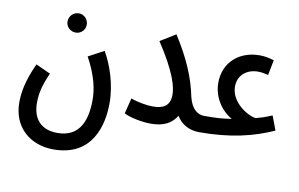

<svg xmlns="http://www.w3.org/2000/svg" viewBox="-76 -650 1593 1022"><g transform="rotate(10 720.5 -138.5)"><path d="M274 -403C302 -403 325 -426 325 -454C325 -483 302 -507 274 -507C244 -507 221 -483 221 -454C221 -426 244 -403 274 -403ZM43 15C43 150 140 230 265 230C476 230 517 54 517 -64C517 -168 481 -268 443 -334L359 -289C412 -193 425 -119 425 -67C425 41 394 140 270 140C180 140 136 85 136 1C136 -52 147 -96 177 -164L98 -200C52 -101 43 -34 43 15Z M747 -87C714 -87 667 -95 627 -109L606 -25C641 -7 705 5 752 5C823 5 865 -20 890 -62C918 -15 965 5 1014 5C1055 5 1070 -15 1070 -42C1070 -68 1056 -85 1024 -85C991 -85 956 -107 940 -172C919 -277 875 -376 804 -487L721 -436C822 -283 839 -207 839 -167C839 -108 805 -87 747 -87Z M1014 5C1180 5 1304 -25 1412 -74L1383 -151C1335 -131 1332 -131 1296 -121C1254 -126 1159 -182 1159 -268C1159 -331 1208 -367 1266 -367C1285 -367 1300 -364 1322 -359L1338 -441C1308 -450 1287 -454 1259 -454C1155 -454 1068 -387 1068 -272C1068 -184 1126 -119 1172 -95C1123 -87 1087 -85 1024 -85Z"/></g></svg>

Font: Noto Sans Arabic UI XCn Md
Style: Regular
Weight: 500
Width: 2
Designer: Monotype Design Team, Nadine Chahine and Nizar Qandah
Foundry: Monotype Imaging Inc.
Version: Version 2.010